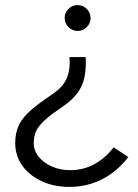

<svg xmlns="http://www.w3.org/2000/svg" viewBox="-20 -523 546 757"><path d="M318 -298Q320 -252 313 -218.5Q306 -185 287 -158.5Q268 -132 236 -109L192 -78Q148 -46 130.5 -20Q113 6 113 40Q113 71 132.5 95Q152 119 184.5 133.5Q217 148 258 148Q307 148 350.5 125Q394 102 428 58L486 96Q457 134 420.5 160.5Q384 187 342 200.5Q300 214 254 214Q193 214 144.5 191.5Q96 169 68 130Q40 91 40 41Q40 7 50.5 -20.5Q61 -48 86.5 -74Q112 -100 157 -131L191 -155Q228 -180 243 -214Q258 -248 254 -298ZM286 -503Q307 -503 322 -488Q337 -473 337 -452Q337 -431 322 -416Q307 -401 286 -401Q265 -401 250 -416Q235 -431 235 -452Q235 -473 250 -488Q265 -503 286 -503Z"/></svg>

Font: Red Hat Display
Style: Regular
Weight: 300
Designer: Pentagram, MCKL
Foundry: Pentagram, MCKL
Version: Version 1.023